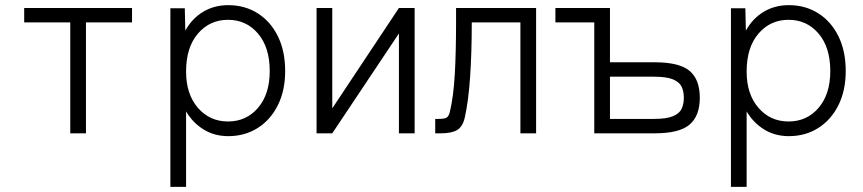

<svg xmlns="http://www.w3.org/2000/svg" viewBox="-20 -518 3354 746"><path d="M253 0V-431H74V-487H493V-431H314V0Z M642 208V-486H698L700 -399Q726 -446 769 -472Q812 -498 867 -498Q931 -498 981 -466.5Q1031 -435 1059.5 -377.5Q1088 -320 1088 -242Q1088 -166 1059.5 -109Q1031 -52 981 -20.5Q931 11 867 11Q813 11 771 -15Q729 -41 703 -85V208ZM866 -46Q937 -46 982.5 -99Q1028 -152 1028 -242Q1028 -334 982.5 -387.5Q937 -441 866 -441Q795 -441 749 -387.5Q703 -334 703 -240Q703 -152 749 -99Q795 -46 866 -46Z M1210 0V-487H1271V-97L1530 -487H1591V0H1530V-388L1271 0Z M1671 0V-56H1685Q1708 -56 1716 -61.5Q1724 -67 1728 -84Q1742 -142 1747 -229Q1752 -316 1752 -431V-487H2063V0H2002V-431H1813Q1813 -312 1806.5 -218Q1800 -124 1786 -62Q1778 -26 1756.5 -13Q1735 0 1693 0Z M2289 0V-431H2138V-487H2350V-276H2524Q2620 -276 2659.5 -242.5Q2699 -209 2699 -138Q2699 -68 2659.5 -34Q2620 0 2524 0ZM2350 -56H2521Q2570 -56 2595 -66.5Q2620 -77 2628.5 -95.5Q2637 -114 2637 -138Q2637 -163 2628.5 -181Q2620 -199 2595 -209.5Q2570 -220 2521 -220H2350Z M2820 208V-486H2876L2878 -399Q2904 -446 2947 -472Q2990 -498 3045 -498Q3109 -498 3159 -466.5Q3209 -435 3237.5 -377.5Q3266 -320 3266 -242Q3266 -166 3237.5 -109Q3209 -52 3159 -20.5Q3109 11 3045 11Q2991 11 2949 -15Q2907 -41 2881 -85V208ZM3044 -46Q3115 -46 3160.5 -99Q3206 -152 3206 -242Q3206 -334 3160.5 -387.5Q3115 -441 3044 -441Q2973 -441 2927 -387.5Q2881 -334 2881 -240Q2881 -152 2927 -99Q2973 -46 3044 -46Z"/></svg>

Font: Zen Kaku Gothic Antique
Style: Regular
Weight: 400
Designer: Yoshimichi Ohira
Foundry: Positype
Version: Version 1.001